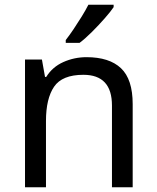

<svg xmlns="http://www.w3.org/2000/svg" viewBox="-20 -786 658 806"><path d="M343 -546Q439 -546 488 -499.5Q537 -453 537 -349V0H450V-343Q450 -472 330 -472Q241 -472 207 -422Q173 -372 173 -278V0H85V-536H156L169 -463H174Q200 -505 246 -525.5Q292 -546 343 -546ZM457 -756Q445 -738 420 -709.5Q395 -681 366.5 -652.5Q338 -624 314 -606H256V-618Q271 -637 288.5 -663Q306 -689 323 -716.5Q340 -744 351 -766H457Z"/></svg>

Font: Noto Sans Bengali UI
Style: Regular
Weight: 400
Designer: Jelle Bosma - Monotype Design Team
Foundry: Monotype Imaging Inc.
Version: Version 2.003; ttfautohint (v1.8.4.7-5d5b)